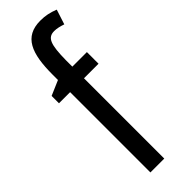

<svg xmlns="http://www.w3.org/2000/svg" viewBox="-258 -779 793 793"><g transform="rotate(-45 138.0 -382.5)"><path d="M240 -469V-537H155V-574C156 -665 167 -694 206 -694C221 -694 237 -690 255 -684L276 -749C248 -760 225 -765 196 -765C101 -765 74 -695 74 -571V-540L9 -512V-469H74V0H155V-469Z"/></g></svg>

Font: Noto Sans Gujarati UI ExtraCondensed
Style: Regular
Weight: 400
Width: 2
Designer: Jelle Bosma - Monotype Design Team, Universal Thirst
Foundry: Monotype Imaging Inc.
Version: Version 2.106